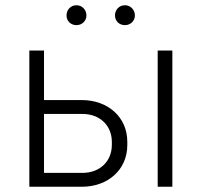

<svg xmlns="http://www.w3.org/2000/svg" viewBox="-20 -713 770 733"><path d="M457 -617C478 -617 495 -633 495 -654C495 -676 478 -693 457 -693C435 -693 419 -676 419 -654C419 -633 435 -617 457 -617ZM272 -617C293 -617 310 -633 310 -654C310 -676 293 -693 272 -693C250 -693 234 -676 234 -654C234 -633 250 -617 272 -617ZM92 0H292C393 0 466 -66 466 -159V-172C466 -265 393 -331 292 -331H148V-520H92ZM582 0H638V-520H582ZM148 -53V-278H295C361 -278 407 -234 407 -171V-160C407 -97 361 -53 295 -53Z"/></svg>

Font: Fixel Display Light
Style: Regular
Weight: 300
Designer: AlfaBravo + MacPaw
Foundry: Kyrylo Tkachov, Marchela Mozhyna, Serhii Makarenko, Maria Weinstein, Zakhar Kryvoshyya
Version: Version 1.211